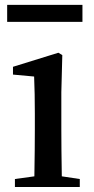

<svg xmlns="http://www.w3.org/2000/svg" viewBox="-20 -752 376 772"><path d="M226.6 -380.9V-232.4Q226.6 -154.3 228.5 -43L300.8 -32.2V0H40V-32.2L118.2 -43Q120.1 -156.2 120.1 -232.4V-295.9Q120.1 -376 117.2 -444.3L32.2 -452.1V-483.4L214.8 -540L230.5 -530.3ZM8.8 -732.4H311.5V-664.1H8.8Z"/></svg>

Font: GenYoMin JP SemiBold
Style: Regular
Weight: 600
Version: Version 1.001;PS 1;hotconv 16.6.51;makeotf.lib2.5.65220 DEVE